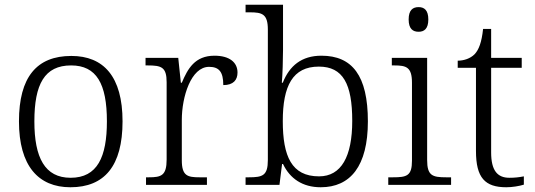

<svg xmlns="http://www.w3.org/2000/svg" viewBox="-20 -780 2255 810"><path d="M277 10C421 10 497 -80 497 -268C497 -457 417 -544 281 -544C135 -544 60 -455 60 -268C60 -80 142 10 277 10ZM278 -30C169 -30 125 -115 125 -268C125 -425 168 -504 280 -504C387 -504 431 -427 431 -268C431 -118 391 -30 278 -30Z M596 0H853V-32H822C771 -32 747 -38 747 -104V-274C747 -372 786 -498 862 -498C904 -498 922 -477 922 -421C965 -421 982 -443 982 -474C982 -517 948 -545 885 -545C802 -545 772 -490 747 -431H743L732 -536H594V-504H603C661 -504 683 -497 683 -433V-107C683 -39 660 -32 608 -32H596Z M1333 10C1458 10 1532 -79 1532 -268C1532 -461 1466 -545 1336 -545C1252 -545 1201 -502 1173 -431H1169C1172 -464 1174 -532 1174 -569V-760H1016V-728H1034C1086 -728 1110 -721 1110 -655V-105C1110 -39 1088 -32 1030 -32H1016V0H1159L1170 -88H1174C1203 -27 1256 10 1333 10ZM1326 -36C1210 -36 1173 -121 1173 -269C1173 -418 1215 -499 1325 -499C1427 -499 1466 -426 1466 -270C1466 -120 1420 -36 1326 -36Z M1746 -646C1769 -646 1787 -658 1787 -698C1787 -738 1769 -750 1746 -750C1722 -750 1704 -738 1704 -698C1704 -658 1722 -646 1746 -646ZM1618 0H1883V-32H1862C1804 -32 1782 -39 1782 -105V-536H1633V-504H1643C1694 -504 1718 -497 1718 -431V-102C1718 -38 1696 -32 1638 -32H1618Z M2116 10C2141 10 2171 5 2190 -1V-36C2169 -32 2152 -30 2129 -30C2078 -30 2052 -61 2052 -137V-494H2181V-536H2052V-658H2018C2012 -601 2000 -570 1982 -551C1964 -533 1937 -524 1911 -524V-494H1988V-143C1988 -30 2026 10 2116 10Z"/></svg>

Font: Noto Serif Tamil Light
Style: Italic
Weight: 300
Italic angle: -12°
Designer: Indian Type Foundry, Tom Grace, and the Monotype Design Team
Foundry: Monotype Imaging Inc.
Version: Version 2.003